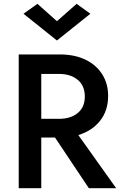

<svg xmlns="http://www.w3.org/2000/svg" viewBox="-20 -985 635 1005"><path d="M278 -874 381 -965 453 -913 278 -773 103 -913 176 -965ZM78 -700H294Q370 -700 426.5 -673Q483 -646 514.5 -597Q546 -548 546 -483Q546 -406 504 -353Q462 -300 390 -278L588 0H445L268 -265H196V0H78ZM289 -598H196V-363H289Q350 -363 387 -393.5Q424 -424 424 -480Q424 -536 387 -567Q350 -598 289 -598Z"/></svg>

Font: Jost* Medium
Style: Regular
Weight: 500
Version: Version 3.7